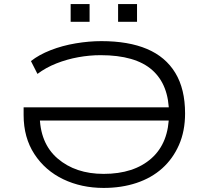

<svg xmlns="http://www.w3.org/2000/svg" viewBox="-20 -915 1025 943"><path d="M489 8Q380 8 291 -34.5Q202 -77 149 -158Q96 -239 96 -350V-388H847V-323H147L175 -353Q175 -212 263 -136.5Q351 -61 489 -61Q638 -61 724 -137.5Q810 -214 810 -357Q810 -498 727.5 -571Q645 -644 474 -644Q420 -644 364.5 -634Q309 -624 257 -603.5Q205 -583 164 -552L132 -615Q171 -646 228.5 -668.5Q286 -691 351.5 -702Q417 -713 478 -713Q611 -713 702 -674.5Q793 -636 841 -557Q889 -478 889 -358Q889 -271 859 -203Q829 -135 776.5 -88Q724 -41 650.5 -16.5Q577 8 489 8ZM560 -808V-895H653V-808ZM327 -808V-895H420V-808Z"/></svg>

Font: Nunito Sans 7pt Expanded Light
Style: Regular
Weight: 300
Width: 7
Designer: Vernon Adams
Foundry: Vernon Adams
Version: Version 3.101;gftools[0.9.27]